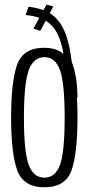

<svg xmlns="http://www.w3.org/2000/svg" viewBox="-20 -806 400 830"><path d="M172 3.5Q263 3.5 289 -69.2Q315 -142 315 -297.5Q315 -450 286.8 -524.8Q258.5 -599.5 171 -599.5Q79.5 -599.5 53.8 -525.8Q28 -452 28 -297.5Q28 -143 54.5 -69.8Q81 3.5 172 3.5ZM172 -38Q125 -38 104.2 -93.2Q83.5 -148.5 83.5 -297.5Q83.5 -446 104.2 -502.5Q125 -559 172 -559Q219 -559 239.2 -503Q259.5 -447 259.5 -297.5Q259.5 -148 239.2 -93Q219 -38 172 -38ZM315 -383Q315 -411 312.5 -438.5Q310 -466 304.2 -491.8Q298.5 -517.5 290 -539Q282 -607.5 266.2 -652.2Q250.5 -697 227 -722.5Q203.5 -748 172.5 -760.2Q141.5 -772.5 103.5 -777L91 -741Q124.5 -738 151.8 -728.5Q179 -719 200.5 -698.5Q222 -678 236.5 -641.5Q251 -605 258.5 -546.5Q266 -488 266 -403.5ZM154 -672.5 210.5 -778 181 -786 124.5 -682.5Z"/></svg>

Font: Anybody Condensed Light
Style: Regular
Weight: 300
Width: 3
Designer: Tyler Finck
Foundry: Etcetera Type Company
Version: Version 1.113;gftools[0.9.25]